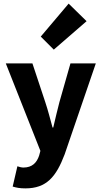

<svg xmlns="http://www.w3.org/2000/svg" viewBox="-20 -846 561 1060"><path d="M205 -644 277 -572 458 -729 359 -826ZM50 184C70 190 89 194 120 194C237 194 290 130 337 6L509 -496H369L308 -282C296 -236 285 -189 274 -142H270C257 -190 245 -237 230 -282L159 -496H12L203 -13L196 13C183 52 158 79 109 79C98 79 85 75 76 72Z"/></svg>

Font: Cambridge Sans Bold
Style: Regular
Weight: 700
Version: Version 2.020;PS 002.020;hotconv 1.0.88;makeotf.lib2.5.64775